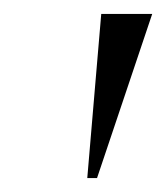

<svg xmlns="http://www.w3.org/2000/svg" viewBox="-20 -734 238 275"><path d="M105 -479 125 -714H198L119 -479Z"/></svg>

Font: Noto Serif Display ExtraCondensed
Style: Italic
Weight: 400
Width: 2
Italic angle: -12°
Designer: Monotype Design Team
Foundry: Monotype Imaging Inc.
Version: Version 2.009